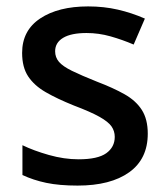

<svg xmlns="http://www.w3.org/2000/svg" viewBox="-20 -569 524 599"><path d="M441 -152Q441 -73 383 -31.5Q325 10 222 10Q165 10 124.5 1.5Q84 -7 50 -23V-116Q85 -99 132.5 -85.5Q180 -72 225 -72Q285 -72 311.5 -91Q338 -110 338 -142Q338 -160 328 -174.5Q318 -189 290.5 -204.5Q263 -220 210 -240Q158 -261 122.5 -281.5Q87 -302 68 -330.5Q49 -359 49 -404Q49 -474 105.5 -511.5Q162 -549 255 -549Q304 -549 347.5 -539Q391 -529 432 -511L397 -430Q362 -445 325 -455.5Q288 -466 250 -466Q202 -466 177 -451Q152 -436 152 -409Q152 -390 164 -376Q176 -362 204.5 -348Q233 -334 283 -314Q333 -295 368.5 -275Q404 -255 422.5 -226Q441 -197 441 -152Z"/></svg>

Font: Noto Sans Telugu Medium
Style: Regular
Weight: 500
Designer: Jelle Bosma - Monotype Design Team
Foundry: Monotype Imaging Inc.
Version: Version 2.005; ttfautohint (v1.8.4.7-5d5b)